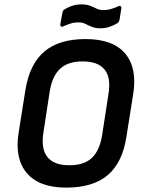

<svg xmlns="http://www.w3.org/2000/svg" viewBox="-20 -844 647 875"><path d="M282 11Q158 11 102 -55.5Q46 -122 65 -240L96 -435Q115 -552 182 -609Q249 -666 370 -666Q495 -666 550.5 -600Q606 -534 587 -415L556 -220Q538 -103 471 -46Q404 11 282 11ZM294 -91Q360 -90 396.5 -122.5Q433 -155 445 -225L474 -414Q487 -489 457 -526.5Q427 -564 358 -564Q293 -565 256 -532.5Q219 -500 207 -430L178 -241Q166 -166 196 -128.5Q226 -91 294 -91ZM438 -715Q415 -715 399 -721.5Q383 -728 369.5 -735Q356 -742 338 -742Q318 -742 301 -736.5Q284 -731 269 -724Q262 -721 258 -723.5Q254 -726 255 -734L264 -784Q266 -790 267 -793.5Q268 -797 272 -800Q285 -809 306 -816.5Q327 -824 351 -824Q374 -824 390 -818Q406 -812 419.5 -805Q433 -798 450 -798Q470 -798 488 -803.5Q506 -809 520 -816Q526 -818 530 -815.5Q534 -813 533 -806L525 -755Q524 -750 522 -746Q520 -742 516 -739Q504 -731 482.5 -723Q461 -715 438 -715Z"/></svg>

Font: Sofia Sans Semi Condensed
Style: Bold Italic
Weight: 700
Italic angle: -9°
Version: Version 4.100